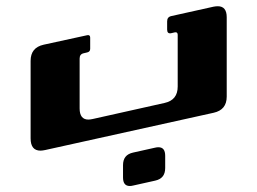

<svg xmlns="http://www.w3.org/2000/svg" viewBox="-20 -457 846 631"><path d="M682.1 -86.4C710.9 -92.8 725.1 -110.4 725.1 -139.6V-400.4C725.1 -424.3 715.3 -436.5 695.8 -436.5C691.9 -436.5 687 -436 682.1 -435.1L543.5 -404.3C533.7 -402.3 529.3 -396.5 529.3 -386.7V-359.9C529.3 -350.1 533.7 -345.7 543.5 -348.1L554.2 -350.6C560.5 -352.1 564 -349.1 564 -342.8V-172.4C564 -143.1 549.8 -125 521 -118.7L284.7 -65.9C279.3 -64.9 274.9 -64 270.5 -64C251.5 -64 241.7 -76.2 241.7 -100.6V-264.6C241.7 -274.4 246.1 -280.3 255.9 -282.2L266.6 -284.7C272.9 -286.1 276.4 -290 276.4 -296.4V-333.5C276.4 -339.8 272.9 -342.8 266.6 -341.3L123.5 -310.1C94.7 -303.7 80.6 -286.1 80.6 -256.8V-2.4C80.6 24.4 91.3 38.1 113.3 38.1C117.7 38.1 123 37.1 128.4 36.1ZM384.3 85.9C384.3 63 395 49.3 417.5 44.4L489.7 28.3C493.7 27.3 497.6 26.9 500.5 26.9C515.6 26.9 522.9 36.1 522.9 55.2V95.2C522.9 118.2 512.2 131.8 489.7 136.7L417.5 152.8C413.6 153.8 409.7 154.3 406.7 154.3C391.6 154.3 384.3 145 384.3 126Z"/></svg>

Font: QTS-Omar 
Style: Regular
Weight: 400
Designer: Mohammed Abd El khaliq
Foundry: QafType Studio
Version: Version 1.001